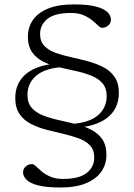

<svg xmlns="http://www.w3.org/2000/svg" viewBox="-20 -728 611 874"><path d="M254.5 125.5Q190.5 125.5 153.5 115.8Q116.5 106 100.8 90.2Q85 74.5 85 57Q85 40 97.2 29.5Q109.5 19 126 19Q133.5 19 144 29.2Q154.5 39.5 170.5 53Q186.5 66.5 210 76.5Q233.5 86.5 267 86.5Q340.5 86.5 374.8 59.2Q409 32 409 -11Q409 -45.5 389.8 -66Q370.5 -86.5 338.2 -98.2Q306 -110 267.8 -118.8Q229.5 -127.5 191.2 -137.5Q153 -147.5 120.8 -164Q88.5 -180.5 69 -208.8Q49.5 -237 49.5 -282Q49.5 -353 102.2 -394.5Q155 -436 262 -441L276.5 -423.5Q188.5 -419.5 146.8 -385Q105 -350.5 105 -296Q105 -259 124.5 -237Q144 -215 176 -202.5Q208 -190 246.5 -181.5Q285 -173 323 -163.8Q361 -154.5 393.2 -138.5Q425.5 -122.5 445 -95Q464.5 -67.5 464.5 -22.5Q464.5 19.5 441.5 53Q418.5 86.5 372 106Q325.5 125.5 254.5 125.5ZM465.5 -290.5Q465.5 -327.5 446 -349.5Q426.5 -371.5 394.5 -384Q362.5 -396.5 324.5 -404.8Q286.5 -413 248.2 -422Q210 -431 178 -446.8Q146 -462.5 126.5 -489.8Q107 -517 107 -561.5Q107 -604 129.8 -637Q152.5 -670 198.8 -689Q245 -708 316 -708Q380 -708 416.8 -698.2Q453.5 -688.5 469.2 -672.8Q485 -657 485 -639Q485 -622.5 473 -612Q461 -601.5 444 -601.5Q437 -601.5 426.5 -611.8Q416 -622 400 -635.2Q384 -648.5 360.5 -658.8Q337 -669 303.5 -669Q229.5 -669 196 -642Q162.5 -615 162.5 -573Q162.5 -539 181.8 -519Q201 -499 233 -487.5Q265 -476 303.2 -467.8Q341.5 -459.5 379.8 -449.2Q418 -439 450 -422.5Q482 -406 501.5 -378Q521 -350 521 -305Q521 -232.5 466.8 -190.8Q412.5 -149 306 -145L290 -163Q379.5 -166 422.5 -200.5Q465.5 -235 465.5 -290.5Z"/></svg>

Font: Newsreader 9pt Light
Style: Regular
Weight: 300
Designer: Hugues Gentile
Foundry: Production Type
Version: Version 1.003